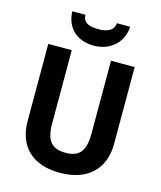

<svg xmlns="http://www.w3.org/2000/svg" viewBox="-136 -1087 959 1144"><g transform="rotate(15 344.0 -515.5)"><path d="M523 -990H441C438 -939 388 -927 343 -927C292 -927 249 -937 247 -990H166C169 -887 239 -825 342 -825C443 -825 518 -892 523 -990ZM611 -290V-765H465V-314C465 -207 429 -165 345 -165C264 -165 223 -201 223 -313V-765H78V-291C78 -136 170 -41 342 -41C521 -41 611 -143 611 -290Z"/></g></svg>

Font: Noto Sans Tamil UI SemiCondensed
Style: Bold
Weight: 700
Width: 4
Designer: Jelle Bosma - Monotype Design Team
Foundry: Monotype Imaging Inc.
Version: Version 2.004